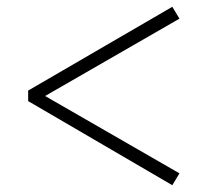

<svg xmlns="http://www.w3.org/2000/svg" viewBox="-20 -642 615 566"><path d="M63 -344 488 -96 509 -131 113 -359 509 -587 488 -622 63 -375Z"/></svg>

Font: Noto Serif CJK HK Light
Style: Regular
Weight: 300
Designer: Ryoko NISHIZUKA 西塚涼子 (kana & ideographs); Frank Grießhammer (Latin, Greek & Cyrillic); Wenlong ZHANG 张文龙 (bopomofo); San
Foundry: Adobe
Version: Version 2.001;hotconv 1.1.0;makeotfexe 2.6.0